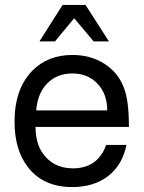

<svg xmlns="http://www.w3.org/2000/svg" viewBox="-20 -748 586 779"><path d="M234 -728H327L422 -580H360L281 -674L203 -580H140ZM503 -233H124Q125 -167 152 -128Q195 -65 276 -65Q376 -65 411 -160H493Q477 -79 419 -34Q361 11 273 11Q156 11 94 -69Q39 -139 39 -254Q39 -387 111 -461Q174 -525 274 -525Q347 -525 402.5 -490Q458 -455 482 -394Q503 -342 503 -236ZM415 -300Q415 -367 375.5 -408.5Q336 -450 274 -450Q211 -450 171.5 -409.5Q132 -369 127 -300Z"/></svg>

Font: Almarai
Style: Regular
Weight: 400
Designer: Boutros International 2019
Foundry: Created by Boutros International 2019
Version: Version 1.10